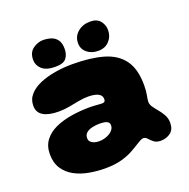

<svg xmlns="http://www.w3.org/2000/svg" viewBox="-128 -774 949 964"><g transform="rotate(-20 347.0 -291.5)"><path d="M274.5 68Q231 68 188.5 60.2Q146 52.5 111.8 34Q77.5 15.5 56.8 -15.8Q36 -47 36 -93.5Q36 -137.5 58.5 -167.2Q81 -197 119.5 -214.5Q158 -232 206.8 -239.8Q255.5 -247.5 308 -247.5Q320 -247.5 331.8 -246.5Q343.5 -245.5 353.5 -244.8Q363.5 -244 369 -244Q379.5 -244 383.5 -248Q387.5 -252 387.5 -260.5Q387.5 -266.5 386 -271.2Q384.5 -276 381.5 -280.2Q378.5 -284.5 374 -287Q365 -294 349.5 -297.2Q334 -300.5 315.5 -300.5Q291 -300.5 264.2 -295.5Q237.5 -290.5 209.5 -285.2Q181.5 -280 152 -280Q99.5 -280 70.2 -297.2Q41 -314.5 41 -351Q41 -385 62.8 -409.5Q84.5 -434 121.5 -449.8Q158.5 -465.5 203.8 -473Q249 -480.5 295.5 -480.5Q393 -480.5 460.8 -461Q528.5 -441.5 564 -393.2Q599.5 -345 599.5 -258.5Q599.5 -241 598.2 -228Q597 -215 595 -205Q593 -195 591.8 -187.2Q590.5 -179.5 590.5 -172Q590.5 -157.5 600.5 -143.2Q610.5 -129 624 -113Q637.5 -97 647.8 -78.2Q658 -59.5 658 -36Q658 -0.5 635.8 16.2Q613.5 33 583 33Q561 33 547.5 22.5Q534 12 524.8 1.2Q515.5 -9.5 504.5 -9.5Q497 -9.5 486.8 -4Q476.5 1.5 463 10Q447 20.5 422 34.2Q397 48 360.8 58Q324.5 68 274.5 68ZM292 -70.5Q307 -70.5 321.2 -74.5Q335.5 -78.5 347.8 -85.8Q360 -93 367.2 -103.2Q374.5 -113.5 374.5 -126Q374.5 -137 368 -142.8Q361.5 -148.5 349.5 -150.8Q337.5 -153 322.5 -153Q303 -153 283.8 -148.8Q264.5 -144.5 252 -134.2Q239.5 -124 239.5 -106Q239.5 -93 247 -85.5Q254.5 -78 266.2 -74.2Q278 -70.5 292 -70.5ZM213.5 -497Q164 -497 141.5 -518Q119 -539 119 -567.5Q119 -607 145.2 -625.8Q171.5 -644.5 199 -644.5Q221.5 -644.5 241.8 -638Q262 -631.5 274.5 -614.5Q287 -597.5 287 -566Q287 -537 272 -517Q257 -497 213.5 -497ZM443 -498.5Q406.5 -498.5 383 -518.5Q359.5 -538.5 359.5 -569Q359.5 -605 386.5 -628Q413.5 -651 453 -651Q489 -651 506.5 -629.5Q524 -608 524 -580.5Q524 -546.5 502 -522.5Q480 -498.5 443 -498.5Z"/></g></svg>

Font: Gluten ExtraBold
Style: Regular
Weight: 800
Designer: Tyler Finck
Foundry: Etcetera Type Company
Version: Version 1.300